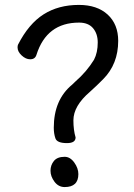

<svg xmlns="http://www.w3.org/2000/svg" viewBox="-20 -739 540 774"><path d="M240.7 15.1Q215.8 15.1 199.7 -6.3Q183.6 -27.8 183.6 -50.8Q183.6 -73.2 197.3 -90.1Q210.9 -106.9 240.7 -106.9Q262.7 -106.9 279.3 -84Q295.9 -61 295.9 -37.1Q295.9 15.1 240.7 15.1ZM250 -162.1Q210 -162.1 203.4 -181.2Q196.8 -200.2 196.8 -224.1Q196.8 -336.9 271 -397.9L284.7 -411.1Q328.6 -449.2 358.9 -498Q374 -526.9 374 -567.9Q374 -603 355 -625.5Q335.9 -647.9 298.8 -647.9Q168 -647.9 127 -518.1Q121.6 -500 101.6 -500Q84 -500 67.4 -515.4Q50.8 -530.8 50.8 -547.9Q50.8 -555.2 52.7 -559.1Q95.7 -643.1 155.8 -681.2Q215.8 -719.2 297.9 -719.2Q371.6 -719.2 414.1 -680.2Q456.5 -641.1 456.5 -574.2Q456.5 -481 396 -419.9Q369.6 -393.1 342.8 -369.1Q275.9 -312 275.9 -253.9Q275.9 -214.8 284.7 -185.1Q284.7 -162.1 250 -162.1Z"/></svg>

Font: LXGW WenKai Mono Screen
Style: Regular
Weight: 400
Monospace: yes
Designer: LXGW / Fontworks Inc.
Foundry: LXGW / Fontworks Inc.
Version: Version 1.330;April 28,2024